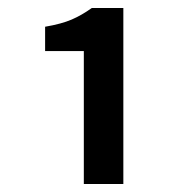

<svg xmlns="http://www.w3.org/2000/svg" viewBox="-20 -895 460 481"><path d="M190 -434V-767H93V-828Q134 -835 159.5 -846Q185 -857 210 -875H289V-434Z"/></svg>

Font: Noto Sans HK Thin SemiBold
Style: Regular
Weight: 600
Version: Version 2.004-H2;hotconv 1.0.118;makeotfexe 2.5.65603